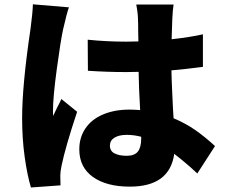

<svg xmlns="http://www.w3.org/2000/svg" viewBox="-20 -792 1017 869"><path d="M551.8 -603.5 606.4 -604.5Q605.5 -620.1 605.5 -646.5Q605.5 -692.4 604.5 -704.1Q604.5 -730.5 596.7 -771.5H765.6Q761.7 -746.1 759.8 -706.1L756.8 -614.3Q842.8 -624 898.4 -636.7V-489.3Q815.4 -478.5 755.9 -473.6Q756.8 -427.7 759.3 -377Q761.7 -326.2 762.7 -303.7L765.6 -256.8Q821.3 -233.4 866.2 -201.7Q911.1 -169.9 953.1 -130.9L873 -6.8Q823.2 -53.7 768.6 -95.7Q748 52.7 567.4 52.7Q461.9 52.7 400.4 8.8Q338.9 -35.2 338.9 -116.2Q338.9 -169.9 366.7 -210.9Q394.5 -252 446.3 -273.9Q498 -295.9 565.4 -295.9Q583 -295.9 614.3 -293.9Q608.4 -394.5 607.4 -466.8L552.7 -465.8Q464.8 -465.8 377.9 -471.7L377 -612.3Q461.9 -603.5 551.8 -603.5ZM118.2 -662.1Q127.9 -735.4 128.9 -772.5L292 -758.8Q283.2 -736.3 265.6 -659.2Q254.9 -611.3 237.3 -481.4Q219.7 -351.6 219.7 -290Q219.7 -271.5 220.7 -267.6Q226.6 -280.3 231.4 -290Q236.3 -299.8 239.3 -306.6Q249 -324.2 257.8 -343.8L329.1 -286.1Q276.4 -127.9 258.8 -43Q252.9 -15.6 252.9 2.9Q252.9 31.2 253.9 46.9L120.1 56.6Q103.5 2 91.8 -81.1Q80.1 -164.1 80.1 -256.8Q80.1 -406.2 118.2 -662.1ZM553.7 -86.9Q588.9 -86.9 604 -106Q619.1 -125 619.1 -166V-172.9Q586.9 -181.6 553.7 -181.6Q518.6 -181.6 498 -168.9Q477.5 -156.2 477.5 -132.8Q477.5 -108.4 498.5 -97.7Q519.5 -86.9 553.7 -86.9Z"/></svg>

Font: Min Sans Black
Style: Regular
Weight: 900
Designer: Jinseong-Kim, NotoSansCJK, Nunito
Foundry: Jinseong-Kim
Version: Version 1.000